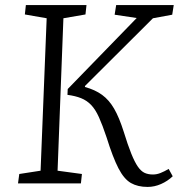

<svg xmlns="http://www.w3.org/2000/svg" viewBox="-20 -723 705 757"><path d="M562 14Q523 14 496 -1.5Q469 -17 447 -59.5Q425 -102 400 -182Q384 -230 370 -261Q356 -292 339 -309.5Q322 -327 299.5 -336Q277 -345 246 -349L247 -372L519 -652L432 -665L438 -703H665L659 -665L583 -651L315 -384V-380Q355 -369 382.5 -349Q410 -329 430 -294.5Q450 -260 468 -203Q484 -151 497.5 -117.5Q511 -84 523.5 -66Q536 -48 550 -41.5Q564 -35 583 -35Q598 -35 613 -41Q628 -47 645 -57L661 -28Q641 -9 615 2.5Q589 14 562 14ZM51 0 56 -37 140 -50 164 -651 78 -666 82 -703H321L317 -666L230 -651L207 -50L303 -37L299 0Z"/></svg>

Font: Literata 18pt Light
Style: Italic
Weight: 300
Italic angle: -2°
Designer: Latin by Veronika Burian and Jose Scaglione. Greek by Irene Vlachou. Cyrillic by Vera Evstafieva
Foundry: TypeTogether
Version: Version 3.103;gftools[0.9.29]